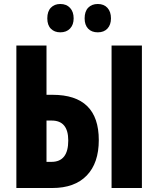

<svg xmlns="http://www.w3.org/2000/svg" viewBox="-20 -942 793 962"><path d="M62 0V-714H213V-467H243Q475 -467 475 -240Q475 -125 414.5 -62.5Q354 0 242 0ZM539 0V-714H691V0ZM213 -131H238Q322 -131 322 -238Q322 -338 239 -338H213ZM217 -850Q217 -885 235 -903.5Q253 -922 282 -922Q313 -922 331 -902.5Q349 -883 349 -850Q349 -818 331 -799Q313 -780 282 -780Q253 -780 235 -798Q217 -816 217 -850ZM404 -850Q404 -885 422 -903.5Q440 -922 470 -922Q501 -922 518.5 -902.5Q536 -883 536 -850Q536 -818 518.5 -799Q501 -780 470 -780Q439 -780 421.5 -798.5Q404 -817 404 -850Z"/></svg>

Font: Noto Sans ExtraCondensed ExtraBold
Style: Regular
Weight: 800
Width: 2
Designer: Monotype Design Team
Foundry: Monotype Imaging Inc.
Version: Version 2.013; ttfautohint (v1.8.4.7-5d5b)